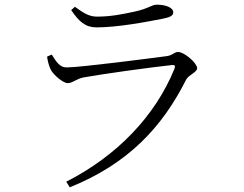

<svg xmlns="http://www.w3.org/2000/svg" viewBox="-20 -757 1040 820"><path d="M181 -515C184 -495 189 -476 196 -461C207 -438 249 -402 269 -402C290 -402 304 -419 335 -426C404 -439 626 -470 713 -479C727 -481 730 -475 725 -463C642 -260 479 -91 263 19L278 43C529 -58 674 -216 775 -417C786 -438 822 -448 822 -466C822 -487 768 -535 740 -535C724 -535 717 -520 690 -517C622 -508 322 -469 264 -469C236 -469 220 -493 201 -524ZM675 -677C707 -683 720 -691 720 -704C720 -725 687 -737 650 -737C627 -737 615 -720 553 -707C501 -696 453 -686 394 -686C362 -686 338 -700 300 -728L284 -714C317 -665 345 -640 392 -640C482 -640 603 -663 675 -677Z"/></svg>

Font: Noto Serif SC Light
Style: Regular
Weight: 300
Designer: Ryoko NISHIZUKA 西塚涼子 (kana & ideographs); Frank Grießhammer (Latin, Greek & Cyrillic); Wenlong ZHANG 张文龙 (bopomofo); San
Foundry: Adobe
Version: Version 2.001;hotconv 1.1.0;makeotfexe 2.6.0